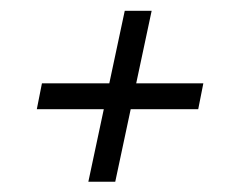

<svg xmlns="http://www.w3.org/2000/svg" viewBox="-20 -538 452 364"><path d="M267.5 -517.5 198.5 -193.5H147.5L216.5 -517.5ZM59.5 -380H365.5L355.8 -331H49.8Z"/></svg>

Font: Emberly Black
Style: Italic
Weight: 900
Italic angle: -12°
Designer: Rajesh Rajput
Foundry: Rajesh Rajput
Version: Version 1.000